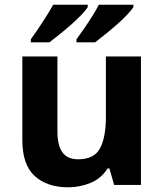

<svg xmlns="http://www.w3.org/2000/svg" viewBox="-20 -786 697 816"><path d="M579 -546V0H465L445 -70H437Q411 -28 365.5 -9Q320 10 269 10Q181 10 128 -37.5Q75 -85 75 -190V-546H224V-227Q224 -169 245 -139Q266 -109 312 -109Q380 -109 405 -155.5Q430 -202 430 -289V-546ZM547 -756Q539 -743 520 -723Q501 -703 476 -681Q451 -659 426.5 -639.5Q402 -620 384 -606H305V-619Q319 -638 337 -664Q355 -690 372 -717Q389 -744 400 -766H547ZM353 -756Q345 -743 326 -723Q307 -703 282 -681Q257 -659 232.5 -639.5Q208 -620 190 -606H111V-619Q125 -638 142.5 -664Q160 -690 177 -717Q194 -744 206 -766H353Z"/></svg>

Font: Noto Sans New Tai Lue
Style: Regular
Weight: 400
Designer: Monotype Design Team
Foundry: Monotype Imaging Inc.
Version: Version 2.003